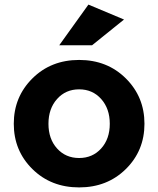

<svg xmlns="http://www.w3.org/2000/svg" viewBox="-20 -808 688 836"><path d="M191 -269Q191 -203 228.5 -161.5Q266 -120 324.5 -120Q383 -120 420.5 -161.5Q458 -203 458 -269Q458 -335 420.5 -377Q383 -419 324.5 -419Q266 -419 228.5 -377Q191 -335 191 -269ZM609 -269Q609 -152 528 -72Q447 8 324.5 8Q202 8 121 -72Q40 -152 40 -269Q40 -386 121 -466.5Q202 -547 324.5 -547Q447 -547 528 -466.5Q609 -386 609 -269ZM381 -611H238L365 -788L520 -723Z"/></svg>

Font: Montserrat Alternates
Style: Bold
Weight: 700
Version: Version 2.001